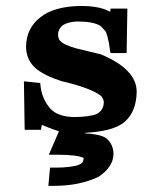

<svg xmlns="http://www.w3.org/2000/svg" viewBox="-20 -430 508 639"><path d="M119.2 -14.6C130.8 -9.5 145.5 -3.7 163.5 2.7C167.8 4.2 172 5.6 176.2 6.7L142.5 85H172.2C215.9 85.1 244.7 88.7 258.4 95.7C258.3 100.9 257 105.6 254.8 109.9C252.4 113 248.1 116 242.1 118.7C224.7 124.7 198.8 127.8 164.4 127.9H146.5L141 188.5H162.4C217.7 188.3 266.3 178.2 308.3 158.2C340.5 136.6 357 111.5 357.7 83C357.4 60 348.9 42 332 29.1C320.3 21 297.3 15.8 263.1 13.7L264.1 11.9C321.2 9.1 362.6 -1.3 388.4 -19.3C418.8 -41.7 434.3 -77.1 434.9 -125.7C434.3 -175.1 394.5 -216.3 315.5 -249.2C306.5 -251.6 292.7 -254.9 274.3 -259.1C256.4 -263.2 242 -266.7 231.1 -269.7C220.2 -272.8 209.2 -276.7 198 -281.7C189.9 -285.6 183.3 -290.4 178 -296.3C175.1 -301.4 173.5 -307.6 173.2 -314.8C173.4 -327.2 178.8 -337.7 189.3 -346.4C201.6 -354 218.2 -358.1 239.2 -358.5C273.3 -358.4 298.3 -353.5 314.1 -344C320.3 -338.2 325.6 -332.5 330 -326.9C333 -322.8 335.6 -316.4 337.8 -307.8C340 -299.1 341.5 -292.4 342.3 -287.6C343 -282.9 344.8 -271.4 347.6 -253.3H401.4L403.9 -401.4H347.9L346.8 -390.8C342.3 -393.2 336.6 -395.8 329.7 -398.8C309.1 -406.1 283.6 -409.9 252.9 -410.2C191 -409.9 144.6 -397.2 113.7 -371.9C83 -348.1 67.3 -315.7 66.7 -274.8C67 -244.7 78.1 -220.3 100 -201.6C119.8 -185.5 148 -171.6 184.8 -160C251.1 -144.4 295.1 -127.9 316.7 -110.4C322 -103.9 325 -97.1 325.5 -90C325.2 -72.3 317.6 -59.3 302.6 -50.9C285.8 -44.2 261 -40.7 228.2 -40.5C190.8 -40.7 163.6 -50.4 146.7 -69.3C129.2 -90.4 118.8 -113.8 115.4 -139.6L113.9 -153.7L59.6 -159.4L62.1 2H116.4Z"/></svg>

Font: Bentham
Style: Bold
Weight: 700
Version: Version 002.001